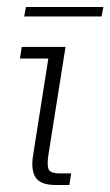

<svg xmlns="http://www.w3.org/2000/svg" viewBox="-20 -528 315 548"><path d="M139 0Q96 0 82 -21Q68 -42 74 -82L118 -361H37L42 -394H167L118 -85Q114 -58 118.5 -45.5Q123 -33 152 -33H183L178 0ZM49 -481 54 -508H275L270 -481Z"/></svg>

Font: Rokkitt SemiBold ExtraLight
Style: Italic
Weight: 250
Italic angle: -9°
Version: Version 3.103